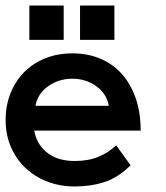

<svg xmlns="http://www.w3.org/2000/svg" viewBox="-30 -657 596 688"><path d="M92.8 -189Q100.1 -142.1 137.5 -111.1Q174.8 -80.1 237.8 -80.1Q287.1 -80.1 323.5 -95.5Q359.9 -110.8 386.2 -136.2L438 -64.9Q394 -21 345 -4.9Q295.9 11.2 237.8 11.2Q185.1 11.2 139.6 -6.3Q94.2 -23.9 61 -55.4Q27.8 -86.9 9 -130.4Q-9.8 -173.8 -9.8 -227.1Q-9.8 -278.8 7.6 -322.5Q24.9 -366.2 56.4 -398.2Q87.9 -430.2 131.8 -448Q175.8 -465.8 229 -465.8Q284.2 -465.8 329.1 -447Q374 -428.2 406 -392.6Q438 -356.9 456.1 -305.4Q474.1 -253.9 474.1 -189ZM359.9 -277.8Q352.1 -321.8 314.5 -348.4Q276.9 -375 229 -375Q181.2 -375 143.1 -348.4Q105 -321.8 97.2 -277.8ZM379.9 -514.2H256.8V-637.2H379.9ZM198.2 -514.2H75.2V-637.2H198.2Z"/></svg>

Font: Anonymous Pro
Style: Bold
Weight: 700
Monospace: yes
Designer: Mark Simonson
Version: Version 1.003